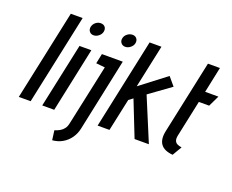

<svg xmlns="http://www.w3.org/2000/svg" viewBox="-141 -949 1691 1401"><g transform="rotate(20 704.5 -248.0)"><path d="M41 0H133L282 -700H190Z M223 0H316L422 -501H330ZM420 -710Q399 -710 381.5 -696Q364 -682 359 -660Q355 -639 366.5 -624Q378 -609 399 -609Q420 -609 438.5 -624Q457 -639 461 -660Q465 -682 453.5 -696Q442 -710 420 -710Z M547 62 666 -501H504L488 -424L557 -417L456 54Q451 79 439 95.5Q427 112 409 122.5Q391 133 368 140L378 214Q422 210 456.5 190Q491 170 514.5 137Q538 104 547 62ZM707 -659Q711 -681 699.5 -695.5Q688 -710 667 -710Q645 -710 626.5 -695.5Q608 -681 604 -659Q600 -639 612 -624Q624 -609 645 -609Q666 -609 684.5 -624Q703 -639 707 -659Z M911 -336 1077 -456 1023 -520 823 -367 894 -700H802L653 0H745L799 -252L831 -276L940 0H1051Z M1228 -132 1288 -415H1368L1409 -500H1306L1348 -700H1255L1134 -132Q1120 -66 1146 -29.5Q1172 7 1240 13L1283 -60Q1261 -63 1247 -70.5Q1233 -78 1228 -93.5Q1223 -109 1228 -132Z"/></g></svg>

Font: Advent Pro SemiBold
Style: Italic
Weight: 600
Italic angle: -12°
Version: Version 3.000